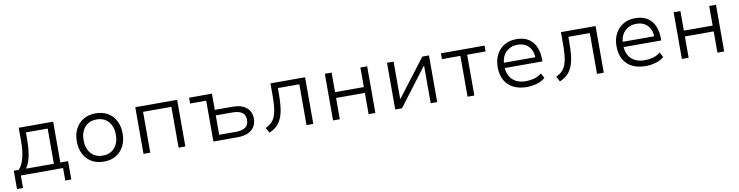

<svg xmlns="http://www.w3.org/2000/svg" viewBox="-20 -1191 7732 2010"><g transform="rotate(-10 3846.0 -186.0)"><path d="M45 133V-62H99Q128 -98 143.5 -139.5Q159 -181 166.5 -232.5Q174 -284 174 -348V-496H540V-62H622V133H558V0H109V133ZM175 -61H471V-435H240L239 -339Q238 -254 224.5 -185Q211 -116 175 -61Z M992 8Q917 8 862.5 -24Q808 -56 778 -114Q748 -172 748 -249Q748 -326 778 -383Q808 -440 862.5 -472.5Q917 -505 991 -505Q1067 -505 1121 -472.5Q1175 -440 1205 -383Q1235 -326 1235 -249Q1235 -172 1205 -114Q1175 -56 1121 -24Q1067 8 992 8ZM991 -56Q1071 -56 1117 -109Q1163 -162 1163 -249Q1163 -335 1117 -387.5Q1071 -440 991 -440Q911 -440 865.5 -387.5Q820 -335 820 -249Q820 -162 865.5 -109Q911 -56 991 -56Z M1413 0V-496H1858V0H1786V-434H1485V0Z M2156 0V-434H1985V-496H2228V-324H2414Q2512 -324 2563.5 -281Q2615 -238 2615 -162Q2615 -114 2592 -77Q2569 -40 2523.5 -20Q2478 0 2414 0ZM2228 -59H2409Q2471 -59 2506.5 -83.5Q2542 -108 2542 -162Q2542 -218 2506.5 -241.5Q2471 -265 2409 -265H2228Z M2750 10 2720 -45Q2761 -63 2786.5 -90Q2812 -117 2826 -156.5Q2840 -196 2845 -250Q2850 -304 2850 -377V-496H3218V0H3146V-434H2918V-376Q2918 -297 2911 -234.5Q2904 -172 2885.5 -124.5Q2867 -77 2834.5 -44Q2802 -11 2750 10Z M3428 0V-496H3500V-288H3806V-496H3878V0H3806V-226H3500V0Z M4089 0V-496H4159V-101H4163L4464 -496H4535V0H4466V-396H4461L4161 0Z M4858 0V-434H4662V-496H5126V-434H4930V0Z M5488 8Q5407 8 5347 -21.5Q5287 -51 5254.5 -109Q5222 -167 5222 -249Q5222 -323 5251 -380.5Q5280 -438 5334.5 -471.5Q5389 -505 5466 -505Q5543 -505 5593.5 -472.5Q5644 -440 5669 -382.5Q5694 -325 5694 -248V-228H5273V-284H5652L5630 -261Q5630 -348 5587 -396.5Q5544 -445 5465 -445Q5416 -445 5377 -422.5Q5338 -400 5315.5 -359Q5293 -318 5293 -259V-249Q5293 -186 5317 -142.5Q5341 -99 5385 -76.5Q5429 -54 5488 -54Q5528 -54 5572.5 -64.5Q5617 -75 5656 -107L5684 -54Q5645 -20 5591.5 -6Q5538 8 5488 8Z M5838 10 5808 -45Q5849 -63 5874.5 -90Q5900 -117 5914 -156.5Q5928 -196 5933 -250Q5938 -304 5938 -377V-496H6306V0H6234V-434H6006V-376Q6006 -297 5999 -234.5Q5992 -172 5973.5 -124.5Q5955 -77 5922.5 -44Q5890 -11 5838 10Z M6751 8Q6670 8 6610 -21.5Q6550 -51 6517.5 -109Q6485 -167 6485 -249Q6485 -323 6514 -380.5Q6543 -438 6597.5 -471.5Q6652 -505 6729 -505Q6806 -505 6856.5 -472.5Q6907 -440 6932 -382.5Q6957 -325 6957 -248V-228H6536V-284H6915L6893 -261Q6893 -348 6850 -396.5Q6807 -445 6728 -445Q6679 -445 6640 -422.5Q6601 -400 6578.5 -359Q6556 -318 6556 -259V-249Q6556 -186 6580 -142.5Q6604 -99 6648 -76.5Q6692 -54 6751 -54Q6791 -54 6835.5 -64.5Q6880 -75 6919 -107L6947 -54Q6908 -20 6854.5 -6Q6801 8 6751 8Z M7136 0V-496H7208V-288H7514V-496H7586V0H7514V-226H7208V0Z"/></g></svg>

Font: Nunito Sans 6pt Light
Style: Regular
Weight: 300
Version: Version 3.101;gftools[0.9.27]